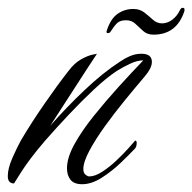

<svg xmlns="http://www.w3.org/2000/svg" viewBox="-53 -472 494 493"><path d="M158 1Q137 1 128 -10.5Q119 -22 119 -40Q119 -67 138 -101.5Q157 -136 187.5 -174Q218 -212 251.5 -249Q285 -286 315 -317Q300 -317 282.5 -309Q265 -301 247 -290Q220 -272 188 -242Q156 -212 124 -178Q92 -144 63 -111Q40 -84 26.5 -66Q13 -48 3.5 -33.5Q-6 -19 -17 -1Q-33 -1 -33 -20Q-33 -40 -20.5 -68Q-8 -96 1 -112Q27 -156 60.5 -204.5Q94 -253 123 -290Q138 -310 155 -319.5Q172 -329 184 -331.5Q196 -334 196 -334Q190 -325 171 -296Q152 -267 127 -228Q102 -189 76 -149Q117 -196 164 -240.5Q211 -285 254 -313Q267 -322 281 -328Q295 -334 310 -334Q337 -334 337 -313Q337 -297 318 -275Q295 -248 268 -215Q241 -182 216.5 -148Q192 -114 176.5 -85Q161 -56 161 -38Q161 -28 166.5 -23.5Q172 -19 176 -19Q191 -19 209.5 -31Q228 -43 245.5 -59.5Q263 -76 276.5 -91Q290 -106 294 -111Q298 -111 298 -105Q298 -96 294 -91Q280 -76 257 -54Q234 -32 208 -15.5Q182 1 158 1ZM341 -383Q325 -383 314.5 -392.5Q304 -402 294.5 -411Q285 -420 271 -420Q255 -420 247.5 -412.5Q240 -405 231 -391Q229 -387 224 -387Q219 -387 221 -393Q231 -424 249 -436.5Q267 -449 289 -449Q306 -449 317.5 -440Q329 -431 339.5 -421.5Q350 -412 363 -412Q377 -412 389.5 -421.5Q402 -431 409 -446Q412 -452 416 -452Q423 -452 420 -442Q400 -383 341 -383Z"/></svg>

Font: Luxurious Script
Style: Regular
Weight: 400
Designer: Robert E. Leuschke
Foundry: Robert E. Leuschke
Version: Version 1.010; ttfautohint (v1.8.3)